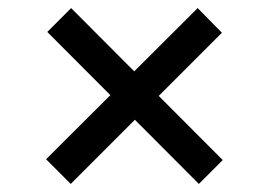

<svg xmlns="http://www.w3.org/2000/svg" viewBox="-20 -604 665 475"><path d="M156 -584 531 -208 472 -149 97 -525ZM94 -210 469 -584 529 -523 155 -149Z"/></svg>

Font: Parkinsans
Style: Regular
Weight: 400
Designer: Red Stone, Indian Type Foundry
Foundry: Indian Type Foundry
Version: Version 1.000